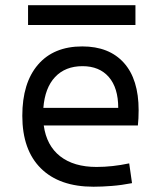

<svg xmlns="http://www.w3.org/2000/svg" viewBox="-20 -705 626 735"><path d="M337.9 9.8Q207.5 9.8 136.5 -60.5Q65.4 -130.9 65.4 -261.7Q65.4 -387.7 125.5 -457.5Q185.5 -527.3 294.9 -527.3Q397.9 -527.3 454.3 -464.4Q510.7 -401.4 510.7 -283.2Q510.7 -250.5 507.8 -224.6H147.5Q158.2 -147.5 210.4 -106.7Q262.7 -65.9 349.6 -65.9Q410.2 -65.9 474.6 -79.6L485.4 -3.9Q445.3 3.9 407.7 6.8Q370.1 9.8 337.9 9.8ZM146 -292H432.6Q432.6 -368.7 396.5 -410.2Q360.4 -451.7 295.9 -451.7Q230 -451.7 190.9 -410.2Q151.9 -368.7 146 -292ZM87.4 -609.4V-685.1H498.5V-609.4Z"/></svg>

Font: Cascadia Code NF SemiLight
Style: Regular
Weight: 350
Monospace: yes
Designer: Aaron Bell
Foundry: Saja Typeworks
Version: Version 2404.023; ttfautohint (v1.8.4)